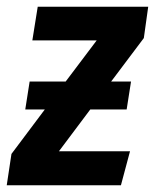

<svg xmlns="http://www.w3.org/2000/svg" viewBox="-47 -550 460 570"><path d="M380 -437 283 -308H342L329 -225H221L128 -101H339L312 0H-27L-13 -93L86 -225H28L41 -308H148L240 -430H49L65 -530H393Z"/></svg>

Font: Fira Sans Compressed SemiBold
Style: Italic
Weight: 600
Width: 1
Italic angle: -8°
Designer: bBox Type GmbH & Carrois Corporate GbR & Edenspiekermann AG
Foundry: bBox Type GmbH & Carrois Corporate GbR & Edenspiekermann AG
Version: Version 4.301